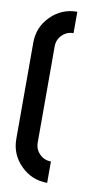

<svg xmlns="http://www.w3.org/2000/svg" viewBox="-102 -869 584 1036"><g transform="rotate(10 190.5 -351.0)"><path d="M146.5 -87.9Q146.5 -51.3 172.1 -25.6Q197.8 0 234.4 0V117.2Q149.4 117.2 89.4 57.1Q29.3 -2.9 29.3 -87.9V-615.2Q29.3 -700.2 89.4 -760.3Q149.4 -820.3 234.4 -820.3V-703.1Q197.8 -703.1 172.1 -677.5Q146.5 -651.9 146.5 -615.2Z"/></g></svg>

Font: Gerhaus
Style: Regular
Weight: 400
Designer: GGBotNet
Foundry: GGBotNet
Version: 1.01